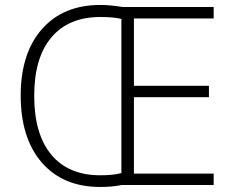

<svg xmlns="http://www.w3.org/2000/svg" viewBox="-20 -742 938 770"><path d="M836.9 0H467.8Q430.7 7.8 381.8 7.8Q232.9 7.8 147.9 -89.8Q63 -187.5 63 -358.9Q63 -528.3 148.2 -625.2Q233.4 -722.2 382.8 -722.2Q420.9 -722.2 472.2 -713.9H836.9V-668H517.1V-397.9H817.9V-352.1H517.1V-45.9H836.9ZM381.8 -39.1Q435.1 -39.1 466.8 -47.9V-666Q436.5 -673.8 382.8 -673.8Q254.9 -673.8 186 -592Q117.2 -510.3 117.2 -357.9Q117.2 -204.1 185.8 -121.6Q254.4 -39.1 381.8 -39.1Z"/></svg>

Font: Zoram GWebM Light
Style: Regular
Weight: 300
Foundry: Ascender Corporation
Version: Version 1.000